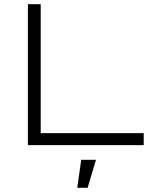

<svg xmlns="http://www.w3.org/2000/svg" viewBox="-20 -691 741 914"><path d="M112.8 0V-670.9H173.8V-57.1H664.1V0ZM397 203.1H347.7L366.7 69.8H437Z"/></svg>

Font: Syncopate
Style: Regular
Weight: 400
Width: 7
Version: Version 001.001